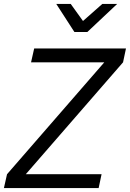

<svg xmlns="http://www.w3.org/2000/svg" viewBox="-23 -963 665 983"><path d="M-3 0 13 -71 511 -644H136L152 -715H622L607 -644L109 -71H497L482 0ZM358 -799 265 -943H339L431 -815H356L501 -943H577L424 -799Z"/></svg>

Font: Wix Madefor Text
Style: Italic
Weight: 400
Italic angle: -12°
Designer: Dalton Maag Ltd
Foundry: Dalton Maag Ltd
Version: Version 3.100